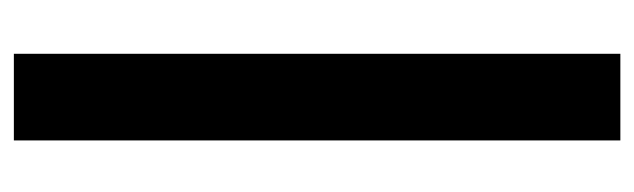

<svg xmlns="http://www.w3.org/2000/svg" viewBox="-339 -576 915 277"><g transform="rotate(90 118.5 -437.5)"><path d="M57.6 0V-875H182.6V0Z"/></g></svg>

Font: Oswald-Regular
Style: Regular
Weight: 400
Designer: vernon adams
Foundry: vernon adams
Version: Version 2.002; ttfautohint (v0.92.18-e454-dirty) -l 8 -r 50 